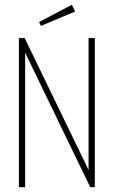

<svg xmlns="http://www.w3.org/2000/svg" viewBox="-20 -782 478 802"><path d="M59 0V-623H83L350 -72V-623H376V0H357L85 -562V0ZM151 -674 143 -690 280 -762 294 -734Z"/></svg>

Font: Inconsolata SemiCondensed ExtraLight
Style: Regular
Weight: 200
Width: 4
Monospace: yes
Designer: Raph Levien, Cyreal, Brenton Simpson
Foundry: Raph Levien, Cyreal, Google
Version: Version 3.100; ttfautohint (v1.8.4.7-5d5b)